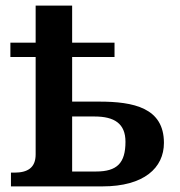

<svg xmlns="http://www.w3.org/2000/svg" viewBox="-20 -664 640 684"><path d="M19 0H345C493 0 564 -66 564 -155C564 -280 456 -302 333 -302H237V-461H388V-512H237V-644H107V-512H17V-461H107V-114C107 -66 78 -49 31 -49H19ZM322 -53H237V-249H317C387 -249 427 -224 427 -159C427 -83 397 -53 322 -53Z"/></svg>

Font: Noto Serif SemiBold
Style: Regular
Weight: 600
Designer: Monotype Design Team
Foundry: Monotype Imaging Inc.
Version: Version 2.013